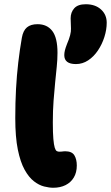

<svg xmlns="http://www.w3.org/2000/svg" viewBox="-20 -874 523 905"><path d="M231 11Q212 11 188 5Q164 -1 140 -19.5Q116 -38 96 -74Q76 -110 64 -169Q52 -228 52 -317Q52 -390 55.5 -454.5Q59 -519 66 -579Q73 -639 83 -696Q89 -730 107 -745Q125 -760 157 -760Q202 -760 226.5 -728Q251 -696 251 -625Q251 -594 247.5 -559.5Q244 -525 240 -485.5Q236 -446 232.5 -399.5Q229 -353 229 -297Q229 -247 231.5 -219Q234 -191 238 -178Q242 -165 247.5 -162Q253 -159 259 -159Q265 -159 270 -159.5Q275 -160 279 -160.5Q283 -161 287 -161Q319 -161 330.5 -142Q342 -123 342 -94Q342 -61 328 -37.5Q314 -14 289 -1.5Q264 11 231 11ZM338 -572Q283 -572 283 -614Q283 -625 286 -637Q289 -649 296 -667Q316 -713 314.5 -739.5Q313 -766 313 -788Q313 -816 330 -835Q347 -854 384 -854Q429 -854 456 -829.5Q483 -805 483 -767Q483 -734 472 -699.5Q461 -665 441.5 -636Q422 -607 395.5 -589.5Q369 -572 338 -572Z"/></svg>

Font: Shantell Sans ExtraBold
Style: Regular
Weight: 800
Designer: Stephen Nixon, Anya Danilova, Shantell Martin
Foundry: Arrow Type
Version: Version 1.011;[c5ecc13dd]